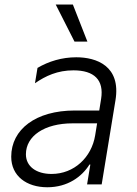

<svg xmlns="http://www.w3.org/2000/svg" viewBox="-20 -802 594 835"><path d="M304 -621.1H360.1L296.9 -782.3H222.3ZM185.7 12.4C274.5 12.4 336.3 -33.7 369 -86.3H372.9L358.7 0H422.2L482.2 -366.1C506.7 -515.6 398.8 -552.9 311.8 -552.9C249.3 -552.9 191.4 -535.2 143.1 -506.7L132.1 -440C178.3 -471.9 230.1 -496.1 299.4 -496.1C389.9 -496.1 432.9 -454.2 419.7 -371.8L411.6 -321.4H305C136 -321.4 28.8 -239.7 28.8 -120.4C28.8 -36.6 95.5 12.4 185.7 12.4ZM204.2 -45.5C137.8 -45.5 92.7 -78.1 92.7 -131C92.7 -210.9 173.7 -265.6 295.8 -265.6H402.3L393.8 -213.1C378.2 -117.9 302.6 -45.5 204.2 -45.5Z"/></svg>

Font: TID UI Light
Style: Italic
Weight: 300
Italic angle: -9.39999°
Designer: The TID Project Authors
Foundry: Bakken & Bæck
Version: Version 1.001;hotconv 1.0.109;makeotfexe 2.5.65596